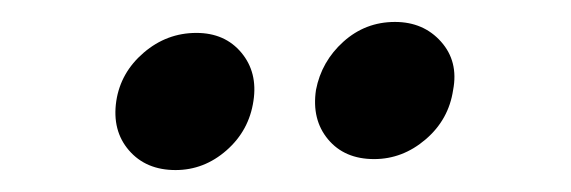

<svg xmlns="http://www.w3.org/2000/svg" viewBox="-20 -750 520 175"><path d="M140 -595Q113 -595 97.5 -613Q82 -631 86 -658Q90 -684 111 -702Q132 -720 159 -720Q185 -720 200 -702Q215 -684 211 -658Q207 -631 186.5 -613Q166 -595 140 -595ZM321 -605Q294 -605 279 -623Q264 -641 268 -668Q273 -694 293 -712Q313 -730 340 -730Q366 -730 382 -712Q398 -694 393 -668Q389 -641 368 -623Q347 -605 321 -605Z"/></svg>

Font: Winky Sans
Style: Italic
Weight: 400
Italic angle: -8.97852°
Designer: Simon Atzbach
Foundry: typofactur
Version: Version 1.205